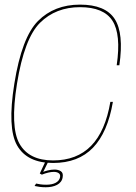

<svg xmlns="http://www.w3.org/2000/svg" viewBox="-20 -700 590 830"><path d="M209.5 4.5Q318.5 4.5 382 -61.5Q445.5 -127.5 468 -259.5H457Q435.5 -132.5 373.8 -69.5Q312 -6.5 209.5 -6.5Q105 -6.5 64.2 -78.8Q23.5 -151 53.5 -338.5Q85 -534 153 -601.5Q221 -669 326 -669Q428.5 -669 466.2 -610.2Q504 -551.5 484.5 -418H496Q516 -556 475.8 -618Q435.5 -680 326 -680Q214.5 -680 144.2 -609.2Q74 -538.5 42 -338.5Q11 -146 54.2 -70.8Q97.5 4.5 209.5 4.5ZM178 109.5Q191.5 109.5 204 107Q216.5 104.5 226.5 99.2Q236.5 94 243 85.5Q249.5 77 251 65.5Q254 47.5 243 40.2Q232 33 215.5 33Q201.5 33 185.5 37Q169.5 41 162 45.5L161 55Q174.5 49.5 188.2 46.2Q202 43 213 43Q226 43 234 48.8Q242 54.5 239.5 66.5Q236.5 81.5 221 90Q205.5 98.5 180 98.5Q166.5 98.5 155.5 97Q144.5 95.5 136 93.5L129.5 104Q138.5 106 150.8 107.8Q163 109.5 178 109.5ZM161 55 188 0H175.5L152 50Z"/></svg>

Font: Anybody Thin
Style: Italic
Weight: 100
Italic angle: -10°
Designer: Tyler Finck
Foundry: Etcetera Type Company
Version: Version 1.114;gftools[0.9.25]